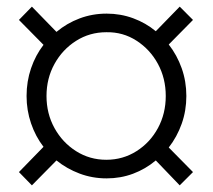

<svg xmlns="http://www.w3.org/2000/svg" viewBox="-20 -534 640 578"><path d="M76 24 37 -16 111 -92Q87 -123 73.5 -162.5Q60 -202 60 -245Q60 -289 73.5 -328.5Q87 -368 111 -399L37 -474L76 -514L150 -438Q181 -464 219.5 -478.5Q258 -493 301 -493Q343 -493 381 -479Q419 -465 449 -440L521 -514L561 -474L488 -400Q513 -368 527 -328.5Q541 -289 541 -245Q541 -201 527 -161.5Q513 -122 488 -90L561 -16L521 24L449 -51Q418 -25 380.5 -11Q343 3 301 3Q258 3 219.5 -11.5Q181 -26 150 -51ZM300 -53Q350 -53 391 -79Q432 -105 455.5 -148.5Q479 -192 479 -245Q479 -298 455.5 -341.5Q432 -385 391 -411.5Q350 -438 300 -437Q250 -437 209 -411Q168 -385 144 -341.5Q120 -298 120 -245Q120 -192 144 -148.5Q168 -105 209 -79Q250 -53 300 -53Z"/></svg>

Font: Nunito Sans 12pt ExtraLight 12pt Light
Style: Regular
Weight: 300
Version: Version 3.101;gftools[0.9.27]